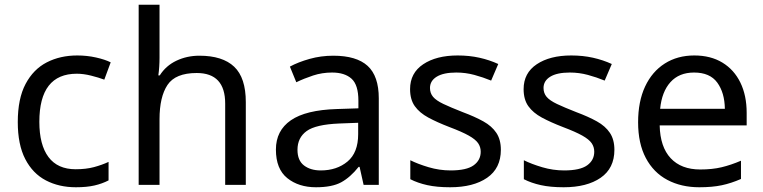

<svg xmlns="http://www.w3.org/2000/svg" viewBox="-20 -780 3221 810"><path d="M300 10Q229 10 173.5 -19Q118 -48 86.5 -109Q55 -170 55 -265Q55 -364 88 -426Q121 -488 177.5 -517Q234 -546 306 -546Q347 -546 385 -537.5Q423 -529 447 -517L420 -444Q396 -453 364 -461Q332 -469 304 -469Q146 -469 146 -266Q146 -169 184.5 -117.5Q223 -66 299 -66Q343 -66 376.5 -75Q410 -84 438 -97V-19Q411 -5 378.5 2.5Q346 10 300 10Z M653 -537Q653 -497 648 -462H654Q680 -503 724.5 -524Q769 -545 821 -545Q919 -545 968 -498.5Q1017 -452 1017 -349V0H930V-343Q930 -472 810 -472Q720 -472 686.5 -421.5Q653 -371 653 -277V0H565V-760H653Z M1386 -545Q1484 -545 1531 -502Q1578 -459 1578 -365V0H1514L1497 -76H1493Q1458 -32 1419.5 -11Q1381 10 1313 10Q1240 10 1192 -28.5Q1144 -67 1144 -149Q1144 -229 1207 -272.5Q1270 -316 1401 -320L1492 -323V-355Q1492 -422 1463 -448Q1434 -474 1381 -474Q1339 -474 1301 -461.5Q1263 -449 1230 -433L1203 -499Q1238 -518 1286 -531.5Q1334 -545 1386 -545ZM1412 -259Q1312 -255 1273.5 -227Q1235 -199 1235 -148Q1235 -103 1262.5 -82Q1290 -61 1333 -61Q1401 -61 1446 -98.5Q1491 -136 1491 -214V-262Z M2093 -148Q2093 -70 2035 -30Q1977 10 1879 10Q1823 10 1782.5 1Q1742 -8 1711 -24V-104Q1743 -88 1788.5 -74.5Q1834 -61 1881 -61Q1948 -61 1978 -82.5Q2008 -104 2008 -140Q2008 -160 1997 -176Q1986 -192 1957.5 -208Q1929 -224 1876 -244Q1824 -264 1787 -284Q1750 -304 1730 -332Q1710 -360 1710 -404Q1710 -472 1765.5 -509Q1821 -546 1911 -546Q1960 -546 2002.5 -536.5Q2045 -527 2082 -510L2052 -440Q2018 -454 1981 -464Q1944 -474 1905 -474Q1851 -474 1822.5 -456.5Q1794 -439 1794 -409Q1794 -387 1807 -371.5Q1820 -356 1850.5 -341.5Q1881 -327 1932 -307Q1983 -288 2019 -268Q2055 -248 2074 -219.5Q2093 -191 2093 -148Z M2572 -148Q2572 -70 2514 -30Q2456 10 2358 10Q2302 10 2261.5 1Q2221 -8 2190 -24V-104Q2222 -88 2267.5 -74.5Q2313 -61 2360 -61Q2427 -61 2457 -82.5Q2487 -104 2487 -140Q2487 -160 2476 -176Q2465 -192 2436.5 -208Q2408 -224 2355 -244Q2303 -264 2266 -284Q2229 -304 2209 -332Q2189 -360 2189 -404Q2189 -472 2244.5 -509Q2300 -546 2390 -546Q2439 -546 2481.5 -536.5Q2524 -527 2561 -510L2531 -440Q2497 -454 2460 -464Q2423 -474 2384 -474Q2330 -474 2301.5 -456.5Q2273 -439 2273 -409Q2273 -387 2286 -371.5Q2299 -356 2329.5 -341.5Q2360 -327 2411 -307Q2462 -288 2498 -268Q2534 -248 2553 -219.5Q2572 -191 2572 -148Z M2909 -546Q2978 -546 3027.5 -516Q3077 -486 3103.5 -431.5Q3130 -377 3130 -304V-251H2763Q2765 -160 2809.5 -112.5Q2854 -65 2934 -65Q2985 -65 3024.5 -74.5Q3064 -84 3106 -102V-25Q3065 -7 3025 1.5Q2985 10 2930 10Q2854 10 2795.5 -21Q2737 -52 2704.5 -113.5Q2672 -175 2672 -264Q2672 -352 2701.5 -415Q2731 -478 2784.5 -512Q2838 -546 2909 -546ZM2908 -474Q2845 -474 2808.5 -433.5Q2772 -393 2765 -321H3038Q3037 -389 3006 -431.5Q2975 -474 2908 -474Z"/></svg>

Font: Noto Sans Living
Style: Regular
Weight: 400
Designer: Monotype Design Team
Foundry: Monotype Imaging Inc.
Version: Version 2.013; ttfautohint (v1.8.4.7-5d5b)